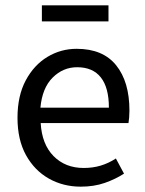

<svg xmlns="http://www.w3.org/2000/svg" viewBox="-20 -680 538 712"><path d="M279.3 12.2Q214.4 12.2 161.1 -17.8Q107.9 -47.9 76.4 -104.7Q44.9 -161.6 44.9 -243.2Q44.9 -324.7 75.4 -381.8Q106 -439 155.8 -469Q205.6 -499 264.2 -499Q361.8 -499 410.9 -437.7Q460 -376.5 460 -270Q460 -256.8 459 -244.9Q458 -232.9 456.5 -223.6H130.9Q135.3 -145 178.7 -101.1Q222.2 -57.1 290.5 -57.1Q324.2 -57.1 353.5 -65.9Q382.8 -74.7 409.7 -92.3L439.9 -36.1Q408.2 -15.6 368.4 -1.7Q328.6 12.2 279.3 12.2ZM129.9 -280.8H383.8Q383.8 -355 354 -392.8Q324.2 -430.7 266.1 -430.7Q213.9 -430.7 175.3 -392.3Q136.7 -354 129.9 -280.8ZM135.3 -600.6V-660.2H382.3V-600.6Z"/></svg>

Font: Varta Medium
Style: Regular
Weight: 500
Designer: Joana Correia, Viktoriya Grabowska, Eben Sorkin
Foundry: Sorkin Type Co.
Version: Version 1.004